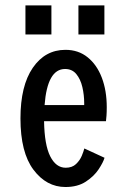

<svg xmlns="http://www.w3.org/2000/svg" viewBox="-20 -702 490 732"><path d="M229.5 11Q157 11 107.5 -55Q58 -121 58 -250.5Q58 -375 105 -443.5Q152 -512 229.5 -512Q279 -512 314.2 -483.5Q349.5 -455 368.2 -405.8Q387 -356.5 387 -293.5Q387 -274 386 -261Q385 -248 384 -240H148Q149.5 -149.5 171.5 -106Q193.5 -62.5 230.5 -62.5Q255 -62.5 269.8 -76.5Q284.5 -90.5 291.8 -108Q299 -125.5 301.5 -136L378.5 -100.5Q373.5 -83 356 -56.5Q338.5 -30 307.2 -9.5Q276 11 229.5 11ZM228 -439Q160.5 -439 150 -301.5H301V-308.5Q301 -340 294 -370Q287 -400 271 -419.5Q255 -439 228 -439ZM77 -681.5H176V-570.5H77ZM279 -681.5H378V-570.5H279Z"/></svg>

Font: Trispace Condensed
Style: Regular
Weight: 400
Width: 3
Designer: Tyler Finck
Foundry: Etcetera Type Company
Version: Version 1.210; ttfautohint (v1.8.3)